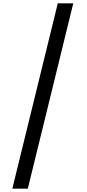

<svg xmlns="http://www.w3.org/2000/svg" viewBox="-20 -962 521 1153"><path d="M327 -942 54 171H147L420 -942Z"/></svg>

Font: Malmofest
Style: Regular
Weight: 400
Designer: Jonny Pinhorn (Poppins), Kolossal
Version: Version 1.004;Glyphs 3.1.2 (3151)